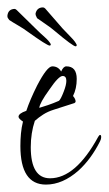

<svg xmlns="http://www.w3.org/2000/svg" viewBox="-42 -487 293 518"><path d="M92 -364Q85 -364 32 -402Q23 -409 7.5 -418Q-8 -427 -17 -433Q-19 -436 -20.5 -438Q-22 -440 -22 -443V-445Q-20 -462 -3 -463Q0 -463 3 -460L54 -410Q67 -397 78.5 -387Q90 -377 95 -368Q95 -364 92 -364ZM162 -362Q155 -362 105 -404Q96 -412 81 -422Q66 -432 58 -438Q57 -441 55.5 -443.5Q54 -446 54 -449V-451Q58 -467 74 -467Q77 -467 80 -464L127 -410Q139 -397 150 -386Q161 -375 165 -366Q165 -362 162 -362ZM82 11Q13 11 13 -93Q13 -110 14.5 -126.5Q16 -143 20 -159Q8 -167 8 -172Q8 -181 29 -188Q39 -218 58 -256Q85 -308 99 -308Q115 -308 123 -294Q129 -308 137 -308Q165 -308 165 -274Q165 -248 155 -228Q162 -220 162 -213Q162 -211 159 -209L103 -191Q87 -186 74.5 -178Q62 -170 52 -161Q41 -128 41 -90Q41 -6 93 -6Q162 -6 223 -118Q226 -123 228 -123Q231 -123 231 -117Q231 -112 228 -106Q204 -58 170 -27Q127 11 82 11ZM64 -196Q74 -199 87.5 -203.5Q101 -208 117 -215Q122 -219 130 -240Q137 -258 137 -269Q137 -282 127 -282Q116 -282 91 -245Q65 -209 64 -196ZM162 -362Q155 -362 105 -404Q96 -412 81 -422Q66 -432 58 -438Q57 -441 55.5 -443.5Q54 -446 54 -449V-451Q58 -467 74 -467Q77 -467 80 -464L127 -410Q139 -397 150 -386Q161 -375 165 -366Q165 -362 162 -362Z"/></svg>

Font: Shalimar
Style: Regular
Weight: 400
Designer: Robert E. Leuschke
Foundry: Robert E. Leuschke
Version: Version 1.010; ttfautohint (v1.8.3)